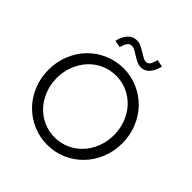

<svg xmlns="http://www.w3.org/2000/svg" viewBox="-235 -1090 1281 1281"><g transform="rotate(45 405.0 -449.5)"><path d="M57 0ZM753 -350Q753 -275 726 -208.5Q699 -142 652 -93.5Q605 -45 541.5 -17Q478 11 405 11Q333 11 269 -17Q205 -45 158 -93.5Q111 -142 84 -208.5Q57 -275 57 -350Q57 -425 84 -491.5Q111 -558 158 -606.5Q205 -655 269 -683Q333 -711 405 -711Q478 -711 541.5 -683Q605 -655 652 -606.5Q699 -558 726 -491.5Q753 -425 753 -350ZM675 -350Q675 -411 654 -464.5Q633 -518 597 -557Q561 -596 511.5 -618.5Q462 -641 405 -641Q348 -641 298.5 -618.5Q249 -596 213 -557Q177 -518 156 -464.5Q135 -411 135 -350Q135 -289 156 -235.5Q177 -182 213 -143Q249 -104 298.5 -81.5Q348 -59 405 -59Q462 -59 511.5 -81.5Q561 -104 597 -143Q633 -182 654 -235.5Q675 -289 675 -350ZM287 -792 236 -802Q249 -853 274.5 -879.5Q300 -906 336 -906Q358 -906 377.5 -896.5Q397 -887 415 -876Q433 -865 449.5 -855.5Q466 -846 481 -846Q497 -846 507 -860Q517 -874 527 -910L578 -900Q565 -849 540.5 -822.5Q516 -796 482 -796Q461 -796 441.5 -805.5Q422 -815 404.5 -826Q387 -837 370.5 -846.5Q354 -856 338 -856Q319 -856 307.5 -841.5Q296 -827 287 -792Z"/></g></svg>

Font: Red Hat Text
Style: Regular
Weight: 400
Designer: Pentagram / MCKL
Foundry: Pentagram / MCKL
Version: Version 1.005; Red Hat Text